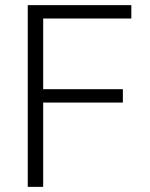

<svg xmlns="http://www.w3.org/2000/svg" viewBox="-20 -727 583 747"><path d="M88 -707H491V-655H148V-380H458V-328H148V0H88Z"/></svg>

Font: Asta Sans Light
Style: Regular
Weight: 300
Designer: 42dot
Version: Version 1.000